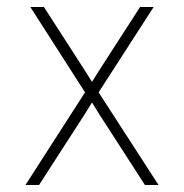

<svg xmlns="http://www.w3.org/2000/svg" viewBox="-20 -531 528 551"><path d="M224 -266 67 -511H106L224 -328L244 -296L264 -328L382 -511H421L263 -266L435 0H396L265 -203L244 -237L223 -203L92 0H53Z"/></svg>

Font: Overpass Thin
Style: Regular
Weight: 100
Designer: Delve Withrington, Thomas Jockin
Foundry: Delve Fonts
Version: Version 3.000;DELV;Overpass